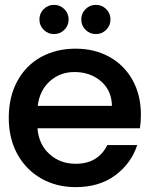

<svg xmlns="http://www.w3.org/2000/svg" viewBox="-20 -760 635 789"><path d="M555 -233H134Q139 -167 183 -127Q227 -87 291 -87Q383 -87 421 -164H544Q519 -88 453.5 -39.5Q388 9 291 9Q212 9 149.5 -26.5Q87 -62 51.5 -126.5Q16 -191 16 -276Q16 -361 50.5 -425.5Q85 -490 147.5 -525Q210 -560 291 -560Q369 -560 430 -526Q491 -492 525 -430.5Q559 -369 559 -289Q559 -258 555 -233ZM440 -325Q439 -388 395 -426Q351 -464 286 -464Q227 -464 185 -426.5Q143 -389 135 -325ZM142 -680Q142 -705 159.5 -722.5Q177 -740 202 -740Q227 -740 244.5 -722.5Q262 -705 262 -680Q262 -655 244.5 -637.5Q227 -620 202 -620Q177 -620 159.5 -637.5Q142 -655 142 -680ZM314 -680Q314 -705 331.5 -722.5Q349 -740 374 -740Q399 -740 416.5 -722.5Q434 -705 434 -680Q434 -655 416.5 -637.5Q399 -620 374 -620Q349 -620 331.5 -637.5Q314 -655 314 -680Z"/></svg>

Font: Poppins Medium A&M
Style: Regular
Weight: 500
Designer: Ninad Kale (Devanagari), Jonny Pinhorn (Latin)
Foundry: Indian Type Foundry
Version: 4.004